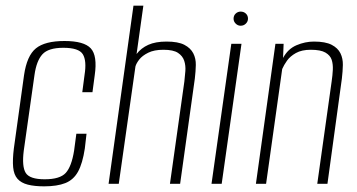

<svg xmlns="http://www.w3.org/2000/svg" viewBox="-20 -650 1264 679"><path d="M136 9Q102 9 78.5 3Q55 -3 42 -17.5Q29 -32 26.5 -58.5Q24 -85 29 -125L65 -384Q75 -453 107 -479Q139 -505 208 -505Q277 -505 301 -479Q325 -453 315 -384L307 -324H271L279 -385Q287 -435 273 -458Q259 -481 204 -481Q151 -481 130 -458Q109 -435 102 -385L64 -117Q57 -61 71 -38.5Q85 -16 138 -16Q192 -16 212.5 -38.5Q233 -61 242 -117L250 -177H286L280 -125Q272 -72 256 -43Q240 -14 211 -2.5Q182 9 136 9Z M364 0 452 -630H487L463 -459Q479 -480 504.5 -491.5Q530 -503 569 -503Q610 -503 632 -491.5Q654 -480 663.5 -461.5Q673 -443 672.5 -420Q672 -397 669 -372L617 0H581L632 -362Q634 -379 635.5 -398.5Q637 -418 631.5 -435Q626 -452 609.5 -463Q593 -474 558 -474Q525 -474 504 -463.5Q483 -453 472.5 -439.5Q462 -426 459 -415L400 0Z M728 0 798 -495H834L764 0ZM831 -559Q821 -559 813.5 -566.5Q806 -574 806 -584Q806 -595 813.5 -602Q821 -609 831 -609Q842 -609 849.5 -602Q857 -595 857 -584Q857 -574 849.5 -566.5Q842 -559 831 -559Z M885 0 954 -495H983L981 -445Q998 -477 1028.5 -490Q1059 -503 1090 -503Q1131 -503 1153 -491.5Q1175 -480 1184 -461.5Q1193 -443 1192.5 -420Q1192 -397 1189 -372L1138 0H1102L1153 -363Q1156 -383 1157 -403Q1158 -423 1153 -438.5Q1148 -454 1131 -464Q1114 -474 1079 -474Q1047 -474 1026.5 -462.5Q1006 -451 995 -435.5Q984 -420 978 -406L921 0Z"/></svg>

Font: Alumni Sans ExtraLight
Style: Italic
Weight: 250
Italic angle: -8°
Version: Version 1.016